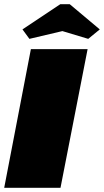

<svg xmlns="http://www.w3.org/2000/svg" viewBox="-31 -894 495 914"><path d="M116 -660H386L257 0H-11ZM109 -709 76 -754 256 -874H301L444 -754L389 -709L266 -746Z"/></svg>

Font: Sansita Black Italic
Style: Regular
Weight: 900
Italic angle: -11°
Designer: Pablo Cosgaya
Foundry: Omnibus-Type
Version: Version 1.006